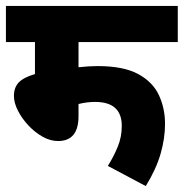

<svg xmlns="http://www.w3.org/2000/svg" viewBox="-20 -642 620 648"><path d="M245 -500V-415Q280 -419 309 -419Q397 -419 446.5 -392Q496 -365 516.5 -320.5Q537 -276 537 -224Q537 -175 522 -123Q507 -71 472 -14L344 -82Q364 -114 377.5 -147Q391 -180 391 -217Q391 -298 301 -298Q274 -298 245 -291V-250Q245 -166 176 -166Q150 -166 124 -180.5Q98 -195 76 -218.5Q54 -242 40.5 -268.5Q27 -295 27 -318Q27 -347 43.5 -364Q60 -381 98 -392V-500H0V-622H580V-500Z"/></svg>

Font: Noto Sans Devanagari UI SemiCondensed ExtraBold
Style: Regular
Weight: 800
Width: 4
Designer: Jelle Bosma - Monotype Design Team
Foundry: Monotype Imaging Inc.
Version: Version 2.004; ttfautohint (v1.8.4.7-5d5b)